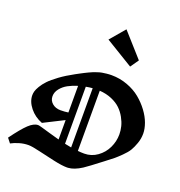

<svg xmlns="http://www.w3.org/2000/svg" viewBox="-202 -1385 1460 1557"><g transform="rotate(20 528.0 -607.0)"><path d="M512.2 -1087.9 752 -941.9 801.8 -1013.2 621.1 -1215.8ZM197.3 -62Q156.2 -62 116.7 -50Q77.1 -38.1 49.8 -22.9L19 -62Q89.8 -158.7 133.5 -200Q177.2 -241.2 214.8 -241.2Q222.2 -241.2 248.5 -233.6Q274.9 -226.1 322.5 -212.2Q370.1 -198.2 409.2 -188V-355.5L235.8 -268.1Q169.9 -293.5 127.9 -345.9Q85.9 -398.4 85.9 -453.1Q85.9 -468.8 90.6 -486.6Q95.2 -504.4 112.1 -533Q128.9 -561.5 156.5 -590.6Q184.1 -619.6 235.1 -657Q286.1 -694.3 354 -731Q360.8 -734.9 386.2 -748.3Q411.6 -761.7 419.9 -765.9Q428.2 -770 450.7 -781Q473.1 -792 484.6 -796.1Q496.1 -800.3 517.3 -807.6Q538.6 -814.9 554.9 -817.6Q571.3 -820.3 592.5 -822.8Q613.8 -825.2 635.3 -825.2Q707.5 -825.2 773.2 -800.8Q838.9 -776.4 886 -737.5Q933.1 -698.7 968.3 -651.1Q1003.4 -603.5 1020.8 -555.7Q1038.1 -507.8 1038.1 -466.8Q1038.1 -423.3 1023.4 -382.1Q1008.8 -340.8 992.4 -313.5Q976.1 -286.1 941.2 -252Q906.2 -217.8 889.2 -203.9Q872.1 -189.9 833 -160.2Q824.2 -153.3 819.8 -149.9Q709.5 -64.9 675.8 -43Q611.3 -1.5 560.5 1.5Q555.2 2 550.3 2Q506.8 2 434.1 -13.9Q361.3 -29.8 294.2 -45.9Q227.1 -62 197.3 -62ZM409.2 -420.9V-650.9Q362.8 -636.7 327.1 -617.2Q291.5 -597.7 267.1 -567.1Q242.7 -536.6 242.7 -501Q242.7 -464.4 271 -440.2Q299.3 -416 341.8 -416Q378.9 -416 409.2 -420.9ZM470.2 -665.5V-173.3Q511.7 -165 526.9 -162.1V-673.3Q498 -670.9 470.2 -665.5ZM587.9 -673.8V-154.3Q616.7 -151.4 643.1 -151.4Q705.1 -151.4 755.4 -187.5Q805.7 -223.6 832 -279.1Q858.4 -334.5 858.4 -395Q858.4 -428.2 849.9 -462.9Q841.3 -497.6 821 -534.4Q800.8 -571.3 770.8 -600.3Q740.7 -629.4 693.4 -649.7Q646 -669.9 587.9 -673.8Z"/></g></svg>

Font: KJV1611
Style: Regular
Weight: 400
Version: Version 3.6.1